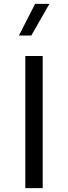

<svg xmlns="http://www.w3.org/2000/svg" viewBox="-20 -971 351 991"><path d="M200.4 0V-681.9H110.6V0ZM161.1 -950.9 77.6 -787.6H141.6L234.9 -950.9Z"/></svg>

Font: Estedad-FD-VF Thin
Style: Regular
Weight: 100
Designer: Amin Abedi
Version: Version 5.0